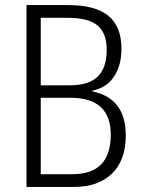

<svg xmlns="http://www.w3.org/2000/svg" viewBox="-20 -734 559 754"><path d="M249 -714Q354 -714 405.5 -672Q457 -630 457 -543Q457 -477 427.5 -433Q398 -389 343 -378V-375Q474 -348 474 -202Q474 -105 420 -52.5Q366 0 271 0H84V-714ZM254 -399Q329 -399 364 -433.5Q399 -468 399 -538Q399 -604 363 -634Q327 -664 246 -664H140V-399ZM140 -50H265Q415 -50 415 -205Q415 -350 257 -350H140Z"/></svg>

Font: Noto Sans Display Light Narrow
Style: Regular
Weight: 300
Width: 4
Designer: Monotype Design team
Foundry: Monotype Imaging Inc.
Version: Version 1.000